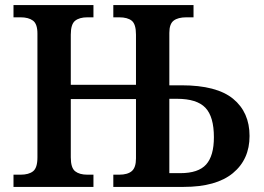

<svg xmlns="http://www.w3.org/2000/svg" viewBox="-20 -734 1035 754"><path d="M33 -48H61Q93 -48 110 -61.5Q127 -75 127 -116V-602Q127 -640 109.5 -653Q92 -666 61 -666H33V-714H347V-666H323Q292 -666 275 -652.5Q258 -639 258 -598V-401H514V-598Q514 -639 497.5 -652.5Q481 -666 448 -666H425V-714H740V-666H712Q679 -666 662 -653Q645 -640 645 -605V-399H693Q831 -399 895.5 -346Q960 -293 960 -200Q960 -108 894.5 -54Q829 0 701 0H425V-48H448Q481 -48 497.5 -62Q514 -76 514 -112V-345H258V-116Q258 -75 275 -61.5Q292 -48 323 -48H347V0H33ZM688 -54Q759 -54 789.5 -88Q820 -122 820 -195Q820 -276 786.5 -311Q753 -346 675 -346H645V-54Z"/></svg>

Font: Noto Serif SemiBold
Style: Regular
Weight: 600
Designer: Monotype Design Team
Foundry: Monotype Imaging Inc.
Version: Version 1.001